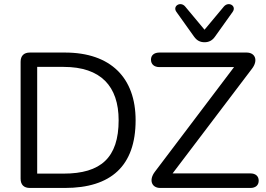

<svg xmlns="http://www.w3.org/2000/svg" viewBox="-20 -930 1316 950"><path d="M128 0H301C529 0 651 -109 651 -335C651 -544 529 -670 301 -670H128C98 -670 82 -654 82 -624V-46C82 -16 98 0 128 0ZM295 -71H164V-599H295C479 -599 567 -503 567 -335C567 -150 479 -71 295 -71ZM773 0H1219C1244 0 1260 -13 1260 -36C1260 -59 1244 -72 1219 -72H834L1226 -589C1259 -631 1243 -670 1200 -670H769C743 -670 727 -657 727 -635C727 -612 743 -598 769 -598H1138L747 -81C715 -40 730 0 773 0ZM992 -721C1013 -721 1030 -729 1044 -749L1131 -871C1152 -900 1112 -925 1088 -898L992 -783L896 -898C873 -925 832 -900 853 -871L940 -749C954 -729 971 -721 992 -721Z"/></svg>

Font: SN Pro Book
Style: Regular
Weight: 350
Designer: Tobias Whetton
Foundry: Supernotes
Version: Version 1.003;Glyphs 3.3 (3324)